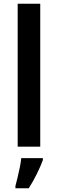

<svg xmlns="http://www.w3.org/2000/svg" viewBox="-20 -780 308 1021"><path d="M194 0H74V-760H194ZM208 71Q196 104 176 144.5Q156 185 133 221H62V209Q67 190 73.5 163.5Q80 137 85.5 109.5Q91 82 93 61H208Z"/></svg>

Font: Noto Sans Gurmukhi UI SemiCondensed SemiBold
Style: Regular
Weight: 600
Width: 4
Designer: Jelle Bosma - Monotype Design Team
Foundry: Monotype Imaging Inc.
Version: Version 2.004; ttfautohint (v1.8.4.7-5d5b)